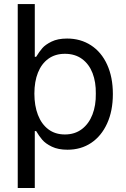

<svg xmlns="http://www.w3.org/2000/svg" viewBox="-20 -727 619 946"><path d="M151.4 -707V-406.2L128.9 -270.5L151.4 -99.6V199.2H67.4V-707ZM310.5 -537.1Q377 -537.1 428.2 -503.9Q479.5 -470.7 507.8 -408.7Q536.1 -346.7 536.1 -263.7Q536.1 -180.7 507.8 -118.7Q479.5 -56.6 429.2 -22.9Q378.9 10.7 312.5 10.7Q266.6 10.7 235.4 -4.4Q204.1 -19.5 188 -38.6Q171.9 -57.6 158.2 -81.1H117.2V-447.3H158.2Q173.8 -472.7 188.5 -489.7Q203.1 -506.8 233.9 -522Q264.6 -537.1 310.5 -537.1ZM299.8 -461.9Q252 -461.9 218.3 -437.5Q184.6 -413.1 167 -369.1Q149.4 -325.2 149.4 -265.6Q149.4 -206.1 167 -160.6Q184.6 -115.2 218.3 -89.8Q252 -64.5 299.8 -64.5Q348.6 -64.5 383.3 -90.8Q418 -117.2 435.5 -162.6Q453.1 -208 452.1 -265.6Q453.1 -322.3 436 -366.7Q418.9 -411.1 384.3 -436.5Q349.6 -461.9 299.8 -461.9Z"/></svg>

Font: WEMIX Pretendard Variable
Style: Regular
Weight: 400
Designer: Base glyphs from Inter by Rasmus Andersson; Hangeul glyphs from Noto Sans CJK(Source Han Sans) by Jang Soo-young and Kan
Foundry: Kil Hyung-jin
Version: Version 1.000;Glyphs 3.2 (3208)